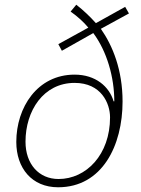

<svg xmlns="http://www.w3.org/2000/svg" viewBox="-20 -783 595 813"><path d="M226 10C413 10 499 -167 499 -353C499 -487 457 -590 407 -661L526 -726L510 -754L386 -685C363 -711 334 -739 303 -763L279 -734C310 -712 334 -690 354 -666L227 -596L242 -568L375 -643C433 -565 464 -456 464 -354H461C443 -416 385 -467 296 -467C138 -467 49 -328 49 -182C49 -71 115 10 226 10ZM228 -25C144 -25 88 -89 88 -183C88 -314 164 -432 296 -432C409 -432 446 -345 446 -286C446 -128 345 -25 228 -25Z"/></svg>

Font: Noto Sans ExtraLight
Style: Italic
Weight: 200
Italic angle: -12°
Designer: Monotype Design Team
Foundry: Monotype Imaging Inc.
Version: Version 2.013